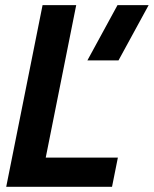

<svg xmlns="http://www.w3.org/2000/svg" viewBox="-20 -718 591 738"><path d="M272.9 -698.2 155.8 -112.3H433.1L410.6 0H3.9L143.6 -698.2ZM551.3 -698.2 435.5 -485.8H315.9L431.6 -698.2Z"/></svg>

Font: Sansation
Style: Bold Italic
Weight: 700
Designer: Bernd Montag
Version: Version 1.301